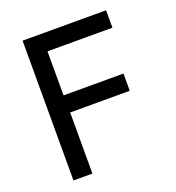

<svg xmlns="http://www.w3.org/2000/svg" viewBox="-132 -836 865 942"><g transform="rotate(-20 300.0 -365.0)"><path d="M91 0V-730H527V-639H188V-409H501V-319H190V0Z"/></g></svg>

Font: Tiny Medium
Style: Regular
Weight: 500
Monospace: yes
Designer: Philipp Nurullin, Konstantin Bulenkov
Foundry: JetBrains
Version: Version 2.251; ttfautohint (v1.8.4.7-5d5b)